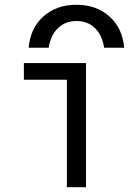

<svg xmlns="http://www.w3.org/2000/svg" viewBox="-20 -784 540 804"><path d="M300 -764Q384 -764 438.5 -715Q493 -666 500 -584H416Q408 -637 377.5 -666.5Q347 -696 300 -696Q254 -696 223 -666.5Q192 -637 184 -584H100Q107 -666 161.5 -715Q216 -764 300 -764ZM260 0V-450H80V-520H340V0Z"/></svg>

Font: M PLUS 1 Code
Style: Regular
Weight: 400
Designer: Coji Morishita
Foundry: UNDERFOREST DESIGN
Version: Version 1.005